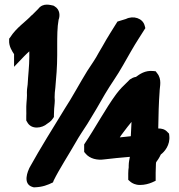

<svg xmlns="http://www.w3.org/2000/svg" viewBox="-20 -790 762 819"><path d="M19 -619C17 -593 32 -571 40 -559V-505L83 -550C90 -557 97 -564 105 -571V-546C105 -508 100 -471 98 -430C96 -418 94 -402 95 -383C95 -373 94 -366 93 -352C91 -331 93 -308 92 -294V-276L95 -271C113 -234 161 -244 181 -262C185 -265 197 -271 206 -285L210 -291V-299C210 -306 211 -316 211 -326L213 -348C214 -356 214 -364 213 -375C213 -389 214 -400 216 -415C220 -460 224 -505 224 -555V-593C224 -634 224 -674 230 -706C236 -721 237 -749 213 -763L208 -766C196 -768 164 -780 143 -752L116 -725H115C92 -699 49 -672 23 -630L19 -625ZM105 -73C101 -64 73 -5 120 8L124 9H128C161 8 184 -1 206 -12L209 -20C232 -67 274 -132 302 -181C317 -208 335 -234 353 -262C374 -296 408 -353 428 -389C452 -430 480 -467 505 -512C525 -547 550 -592 572 -626L600 -670L597 -681C589 -712 549 -725 517 -709L481 -698C463 -669 436 -627 418 -594L401 -565C387 -538 370 -515 352 -487C321 -437 287 -373 256 -326C207 -246 152 -158 106 -75V-74ZM339 -142 344 -136C363 -112 396 -106 424 -110C458 -114 496 -118 534 -121C533 -114 529 -99 529 -84V-76C528 -71 527 -60 527 -50V-23L536 -15C544 -8 558 -1 577 -1C597 -1 615 -6 629 -12L644 -19V-54C644 -64 645 -73 645 -87C645 -89 645 -93 646 -98C652 -106 659 -116 666 -131C681 -142 707 -171 702 -212L701 -220L695 -226C683 -240 668 -242 655 -242C656 -299 657 -350 661 -402V-404C661 -418 672 -452 650 -478L644 -486L634 -487C599 -491 575 -473 560 -462C550 -461 540 -455 534 -451L523 -440C506 -424 492 -410 476 -389C429 -325 390 -250 339 -174ZM491 -204C498 -216 510 -230 524 -249C531 -257 535 -262 541 -270C540 -250 539 -230 538 -209C524 -207 507 -206 491 -204Z"/></svg>

Font: Hussar Pisanka
Style: Blk
Weight: 700
Designer: Robert Jablonski
Foundry: Cannot Into Space Fonts
Version: Version 1.070